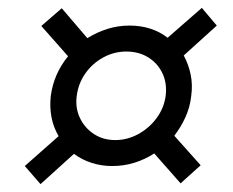

<svg xmlns="http://www.w3.org/2000/svg" viewBox="-20 -580 593 488"><path d="M109 -336Q113 -365 124 -390Q135 -415 153 -437L85 -514L137 -559L202 -483Q226 -498 253 -506.5Q280 -515 309 -515Q338 -515 362.5 -507Q387 -499 406 -484L493 -560L531 -515L447 -439Q459 -417 464.5 -391Q470 -365 466 -336Q463 -308 451.5 -282.5Q440 -257 423 -235L490 -160L439 -114L372 -190Q349 -175 322 -166.5Q295 -158 265 -158Q238 -158 213 -166Q188 -174 168 -189L83 -112L43 -158L129 -234Q116 -256 111 -281.5Q106 -307 109 -336ZM175 -336Q171 -306 183 -280.5Q195 -255 218.5 -239.5Q242 -224 273 -224Q304 -224 332 -239.5Q360 -255 378.5 -280.5Q397 -306 401 -336Q405 -368 393 -393.5Q381 -419 357 -434Q333 -449 301 -449Q270 -449 242.5 -434Q215 -419 197 -393.5Q179 -368 175 -336Z"/></svg>

Font: Aleo
Style: Italic
Weight: 400
Italic angle: -7°
Designer: Alessio Laiso
Foundry: Alessio Laiso
Version: Version 2.001;gftools[0.9.29]